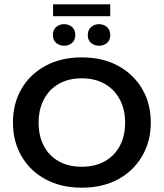

<svg xmlns="http://www.w3.org/2000/svg" viewBox="-20 -860 759 890"><path d="M359 10Q263 10 191 -29Q119 -68 79.5 -136.5Q40 -205 40 -292Q40 -380 79.5 -448Q119 -516 191 -555Q263 -594 359 -594Q456 -594 527.5 -555Q599 -516 639 -448Q679 -380 679 -292Q679 -205 639 -136.5Q599 -68 527.5 -29Q456 10 359 10ZM359 -87Q420 -87 465 -112Q510 -137 535 -183Q560 -229 560 -291Q560 -353 535 -399.5Q510 -446 465 -471.5Q420 -497 359 -497Q298 -497 253 -471.5Q208 -446 183.5 -399.5Q159 -353 159 -291Q159 -229 183.5 -183Q208 -137 253 -112Q298 -87 359 -87ZM277 -648Q256 -648 240.5 -661Q225 -674 225 -698Q225 -722 240.5 -735Q256 -748 277 -748Q299 -748 314 -735Q329 -722 329 -698Q329 -674 314 -661Q299 -648 277 -648ZM439 -648Q418 -648 402.5 -660.5Q387 -673 387 -697Q387 -722 402.5 -735Q418 -748 439 -748Q460 -748 475.5 -735Q491 -722 491 -697Q491 -673 475.5 -660.5Q460 -648 439 -648ZM226 -785V-840H491V-785Z"/></svg>

Font: Rokkitt SemiBold
Style: Regular
Weight: 600
Designer: Vernon Adams
Foundry: Vernon Adams
Version: Version 3.103